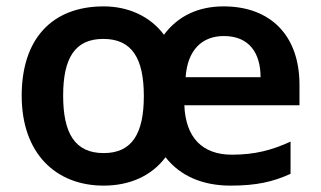

<svg xmlns="http://www.w3.org/2000/svg" viewBox="-20 -572 1006 602"><path d="M681 -552C602 -552 538 -522 494 -463C451 -521 382 -552 305 -552C144 -552 48 -451 48 -272C48 -91 155 10 305 10C386 10 455 -20 499 -79C546 -19 617 10 703 10C784 10 836 -2 891 -27V-128C832 -101 779 -87 707 -87C615 -87 562 -140 558 -242H919V-306C919 -461 828 -552 681 -552ZM682 -459C761 -459 797 -406 797 -330H562C568 -416 614 -459 682 -459ZM304 -450C393 -450 431 -390 431 -271C431 -153 394 -92 305 -92C215 -92 178 -154 178 -272C178 -390 215 -450 304 -450Z"/></svg>

Font: Noto Sans Tai Tham SemiBold
Style: Regular
Weight: 600
Designer: Monotype Design Team 2013. Revised by David WIlliams 2020
Foundry: Monotype Imaging Inc.
Version: Version 2.002